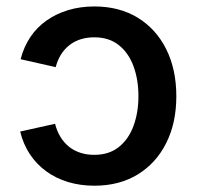

<svg xmlns="http://www.w3.org/2000/svg" viewBox="-20 -573 620 604"><path d="M276.9 11.2Q232.4 11.2 193.8 -0.5Q155.3 -12.2 125 -34.4Q94.7 -56.6 74 -87.9Q53.2 -119.1 43.5 -159.2L153.3 -183.6Q158.7 -161.6 169.4 -143.6Q180.2 -125.5 195.8 -112.5Q211.4 -99.6 231.7 -92.8Q252 -85.9 276.4 -85.9Q323.2 -85.9 354 -110.6Q384.8 -135.3 400.1 -177.2Q415.5 -219.2 415.5 -270.5Q415.5 -322.3 400.1 -364.3Q384.8 -406.2 354 -430.9Q323.2 -455.6 276.4 -455.6Q252.4 -455.6 232.4 -449Q212.4 -442.4 197 -429.9Q181.6 -417.5 171.1 -400.1Q160.6 -382.8 155.3 -361.8L44.9 -386.7Q54.7 -425.3 75.4 -456.3Q96.2 -487.3 126.5 -508.5Q156.7 -529.8 194.8 -541.3Q232.9 -552.7 276.9 -552.7Q355 -552.7 412.8 -517.6Q470.7 -482.4 502.7 -418.7Q534.7 -355 534.7 -270Q534.7 -186 502.7 -122.6Q470.7 -59.1 412.8 -23.9Q355 11.2 276.9 11.2Z"/></svg>

Font: Inter Cardless
Style: Medium
Weight: 500
Designer: Rasmus Andersson
Foundry: rsms
Version: Version 4.001;git-9221beed3